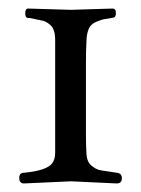

<svg xmlns="http://www.w3.org/2000/svg" viewBox="-20 -426 329 449"><path d="M146 -2 36 3Q25 3 25 -10Q25 -22 36 -22Q89 -27 102 -44Q109 -54 109 -68V-333Q109 -359 96 -369Q86 -377 78 -378L68 -380Q52 -384 46 -384Q39 -384 39 -395Q39 -406 46 -406L146 -403L243 -406Q251 -406 251 -396Q251 -386 246 -385Q241 -384 230 -382Q220 -381 215.5 -379Q211 -377 203 -374Q199 -372 196.5 -370Q194 -368 192 -366Q182 -353 182 -324Q181 -310 181 -277.5Q181 -245 181 -195Q181 -145 181 -114Q181 -83 182 -72Q182 -49 193 -39.5Q204 -30 214 -28L253 -22Q265 -21 265 -9Q265 3 253 3Z"/></svg>

Font: Benne
Style: Regular
Weight: 400
Designer: John-Daniel Harrington
Version: Version 1.001